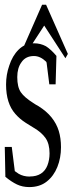

<svg xmlns="http://www.w3.org/2000/svg" viewBox="-21 -779 304 804"><path d="M1.5 -38.6Q0.5 -95.7 -1 -163.6H28.3Q34.7 -107.9 41 -62.5Q49.8 -55.7 57.1 -51.3Q77.1 -39.6 103.5 -39.6Q103.5 -40 104.5 -40Q131.8 -40 150.4 -52Q168.9 -64 177.7 -86.7Q186.5 -109.4 186.5 -136.7Q186.5 -176.8 169.7 -200.9Q152.8 -225.1 119.1 -244.6Q103 -254.4 86.9 -264.6Q61.5 -280.8 43 -302.2Q4.4 -345.7 4.4 -424.8Q4.4 -466.3 17.6 -503.9Q30.8 -545.4 57.1 -571.3Q83.5 -597.7 121.6 -597.7Q148.4 -597.7 171.4 -585.4Q193.8 -570.8 215.3 -544.9Q213.9 -481.9 211.9 -425.8H185.5Q179.7 -467.3 173.8 -519Q173.3 -514.6 172.4 -520.5Q147.9 -544.4 121.1 -544.4Q85.9 -544.4 68.4 -517.6Q51.3 -494.1 51.3 -456.1Q51.3 -414.6 66.2 -392.8Q81.1 -371.1 117.7 -348.1Q127.4 -341.3 139.2 -335Q173.3 -314 194.6 -287.6Q215.8 -261.2 225.1 -230.7Q234.4 -200.2 234.4 -162.6Q234.4 -117.7 219.2 -79.8Q204.1 -42 174.8 -18.8Q145.5 4.4 101.6 4.4Q73.2 4.4 50 -6.6Q26.9 -17.6 1.5 -38.6ZM164.1 -671.9 75.2 -535.2 64.9 -553.2 155.3 -759.3H171.9L263.2 -553.2L252.9 -535.2Z"/></svg>

Font: Scarab Serif
Style: Condensed-Light
Weight: 300
Designer: John Roberts
Foundry: Scarab
Version: 1.0